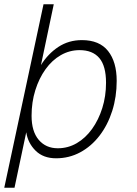

<svg xmlns="http://www.w3.org/2000/svg" viewBox="-24 -730 644 900"><path d="M-4 150 180 -710H228L168 -425Q201 -478 249.5 -510Q298 -542 360 -542Q442 -542 482.5 -491Q523 -440 523 -351Q523 -276 502 -210Q481 -144 442.5 -94Q404 -44 352 -16Q300 12 239 12Q179 12 143 -23.5Q107 -59 99 -110L44 150ZM247 -35Q295 -35 336 -59Q377 -83 407.5 -125.5Q438 -168 455.5 -223.5Q473 -279 473 -342Q473 -421 441.5 -458Q410 -495 349 -495Q302 -495 261 -471.5Q220 -448 189.5 -405.5Q159 -363 141.5 -307Q124 -251 124 -187Q124 -114 157.5 -74.5Q191 -35 247 -35Z"/></svg>

Font: Geist Mono ExtraLight
Style: Italic
Weight: 200
Italic angle: -12°
Monospace: yes
Designer: Basement.studio, Andrés Briganti, Mateo Zaragoza
Foundry: Basement.studio, Vercel, Andrés Briganti, Guido Ferreyra, Mateo Zaragoza
Version: Version 1.500; ttfautohint (v1.8.4.7-5d5b)